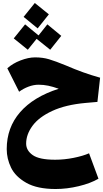

<svg xmlns="http://www.w3.org/2000/svg" viewBox="-20 -893 690 1285"><path d="M576 133 639 303Q586 334 507 353Q428 372 352 372Q229 372 156 330.5Q83 289 54 229Q25 169 25 105Q25 -39 114.5 -142Q204 -245 373 -299Q334 -313 302.5 -319.5Q271 -326 238 -326Q205 -326 170.5 -313Q136 -300 108 -279L29 -436Q64 -468 117 -488.5Q170 -509 215 -509Q266 -509 308 -496.5Q350 -484 421 -455Q538 -404 650 -373L632 -211L552 -204Q419 -192 329.5 -150.5Q240 -109 197.5 -51Q155 7 155 68Q155 114 199 145Q243 176 349 176Q410 176 472.5 163.5Q535 151 576 133ZM232 -703 138 -780 213 -873 307 -797ZM316 -560 225 -633 166 -560 72 -636 148 -730 238 -656 297 -730 390 -653Z"/></svg>

Font: FiraGO Heavy
Style: Italic
Weight: 900
Italic angle: -8°
Designer: bBox Type GmbH
Foundry: bBox Type GmbH
Version: Version 1.001